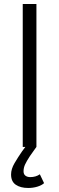

<svg xmlns="http://www.w3.org/2000/svg" viewBox="-20 -730 295 954"><path d="M93 0V-710H161V0ZM120 204Q82 204 58.5 188Q35 172 35 137Q35 110 52 81Q69 52 89 23L117 -15L161 0L129 45Q112 71 104.5 87.5Q97 104 97 121Q97 136 106.5 143Q116 150 130 150Q158 150 178 136L199 180Q187 191 165.5 197.5Q144 204 120 204Z"/></svg>

Font: Geist Light
Style: Regular
Weight: 400
Designer: Basement.studio, Andrés Briganti, Mateo Zaragoza
Foundry: Basement.studio, Vercel, Andrés Briganti, Guido Ferreyra, Mateo Zaragoza
Version: Version 1.401